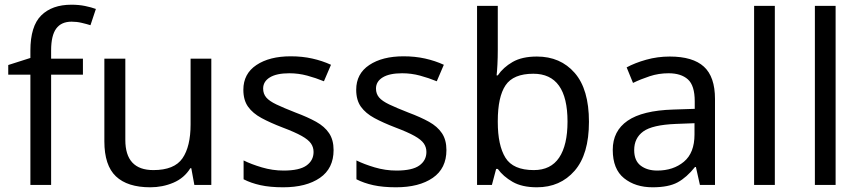

<svg xmlns="http://www.w3.org/2000/svg" viewBox="-20 -785 3652 815"><path d="M332 -468H197V0H109V-468H15V-509L109 -539V-570Q109 -674 155 -719.5Q201 -765 283 -765Q315 -765 341.5 -759.5Q368 -754 387 -747L364 -678Q348 -683 327 -688Q306 -693 284 -693Q240 -693 218.5 -663.5Q197 -634 197 -571V-536H332Z M877 -536V0H805L792 -71H788Q762 -29 716 -9.5Q670 10 618 10Q521 10 472 -36.5Q423 -83 423 -185V-536H512V-191Q512 -63 631 -63Q720 -63 754.5 -113Q789 -163 789 -257V-536Z M1396 -148Q1396 -70 1338 -30Q1280 10 1182 10Q1126 10 1085.5 1Q1045 -8 1014 -24V-104Q1046 -88 1091.5 -74.5Q1137 -61 1184 -61Q1251 -61 1281 -82.5Q1311 -104 1311 -140Q1311 -160 1300 -176Q1289 -192 1260.5 -208Q1232 -224 1179 -244Q1127 -264 1090 -284Q1053 -304 1033 -332Q1013 -360 1013 -404Q1013 -472 1068.5 -509Q1124 -546 1214 -546Q1263 -546 1305.5 -536.5Q1348 -527 1385 -510L1355 -440Q1321 -454 1284 -464Q1247 -474 1208 -474Q1154 -474 1125.5 -456.5Q1097 -439 1097 -409Q1097 -387 1110 -371.5Q1123 -356 1153.5 -341.5Q1184 -327 1235 -307Q1286 -288 1322 -268Q1358 -248 1377 -219.5Q1396 -191 1396 -148Z M1875 -148Q1875 -70 1817 -30Q1759 10 1661 10Q1605 10 1564.5 1Q1524 -8 1493 -24V-104Q1525 -88 1570.5 -74.5Q1616 -61 1663 -61Q1730 -61 1760 -82.5Q1790 -104 1790 -140Q1790 -160 1779 -176Q1768 -192 1739.5 -208Q1711 -224 1658 -244Q1606 -264 1569 -284Q1532 -304 1512 -332Q1492 -360 1492 -404Q1492 -472 1547.5 -509Q1603 -546 1693 -546Q1742 -546 1784.5 -536.5Q1827 -527 1864 -510L1834 -440Q1800 -454 1763 -464Q1726 -474 1687 -474Q1633 -474 1604.5 -456.5Q1576 -439 1576 -409Q1576 -387 1589 -371.5Q1602 -356 1632.5 -341.5Q1663 -327 1714 -307Q1765 -288 1801 -268Q1837 -248 1856 -219.5Q1875 -191 1875 -148Z M2093 -575Q2093 -541 2091.5 -511.5Q2090 -482 2088 -465H2093Q2116 -499 2156 -522Q2196 -545 2259 -545Q2359 -545 2419.5 -475.5Q2480 -406 2480 -268Q2480 -130 2419 -60Q2358 10 2259 10Q2196 10 2156 -13Q2116 -36 2093 -68H2086L2068 0H2005V-760H2093ZM2244 -472Q2159 -472 2126 -423Q2093 -374 2093 -271V-267Q2093 -168 2125.5 -115.5Q2158 -63 2246 -63Q2318 -63 2353.5 -116Q2389 -169 2389 -269Q2389 -472 2244 -472Z M2823 -545Q2921 -545 2968 -502Q3015 -459 3015 -365V0H2951L2934 -76H2930Q2895 -32 2856.5 -11Q2818 10 2750 10Q2677 10 2629 -28.5Q2581 -67 2581 -149Q2581 -229 2644 -272.5Q2707 -316 2838 -320L2929 -323V-355Q2929 -422 2900 -448Q2871 -474 2818 -474Q2776 -474 2738 -461.5Q2700 -449 2667 -433L2640 -499Q2675 -518 2723 -531.5Q2771 -545 2823 -545ZM2849 -259Q2749 -255 2710.5 -227Q2672 -199 2672 -148Q2672 -103 2699.5 -82Q2727 -61 2770 -61Q2838 -61 2883 -98.5Q2928 -136 2928 -214V-262Z M3269 0H3181V-760H3269Z M3527 0H3439V-760H3527Z"/></svg>

Font: Noto Serif Ottoman Siyaq
Style: Regular
Weight: 400
Designer: Sérgio Martins
Version: Version 1.005; ttfautohint (v1.8.4.7-5d5b)